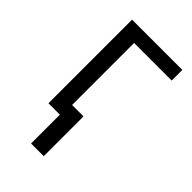

<svg xmlns="http://www.w3.org/2000/svg" viewBox="-219 -608 867 867"><g transform="rotate(45 214.0 -175.0)"><path d="M86 -534H407V-466H167V-70H240V184H159V0H86Z"/></g></svg>

Font: Stephens Clock
Style: Regular
Weight: 400
Designer: Peter Wiegel (catfonts.de) with slight modifications by DT1.org
Version: Version 0.9.1